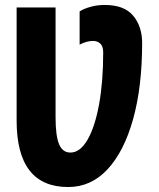

<svg xmlns="http://www.w3.org/2000/svg" viewBox="-20 -744 640 774"><path d="M255 10Q47 10 47 -258V-714H204V-271Q204 -197 218 -163Q232 -129 264 -129Q303 -129 333 -181Q363 -233 379.5 -324Q396 -415 396 -532Q396 -558 384 -568.5Q372 -579 356 -579Q329 -579 301 -564V-698Q318 -709 345 -716.5Q372 -724 402 -724Q481 -724 517 -680.5Q553 -637 553 -571Q553 -394 516.5 -263.5Q480 -133 413.5 -61.5Q347 10 255 10Z"/></svg>

Font: Noto Sans Mono ExtraBold
Style: Regular
Weight: 800
Designer: Monotype Design Team
Foundry: Monotype Imaging Inc.
Version: Version 2.014